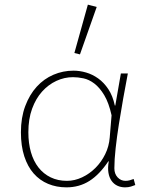

<svg xmlns="http://www.w3.org/2000/svg" viewBox="-20 -794 640 826"><path d="M266 12Q223 12 187 -3Q151 -18 125 -47.5Q99 -77 84.5 -121.5Q70 -166 70 -225Q70 -288 88.5 -337.5Q107 -387 138 -421Q169 -455 210 -472.5Q251 -490 296 -490Q323 -490 350.5 -482Q378 -474 402.5 -456.5Q427 -439 446 -410.5Q465 -382 474 -340H476L500 -478H530Q520 -426 510 -370Q500 -314 491.5 -260Q483 -206 477.5 -156.5Q472 -107 472 -70Q472 -46 486 -31Q500 -16 520 -16Q529 -16 538.5 -18.5Q548 -21 555 -24L562 2Q554 5 543.5 8.5Q533 12 518 12Q500 12 485 5Q470 -2 460 -16Q450 -30 446.5 -51Q443 -72 448 -100H446Q408 -43 364.5 -15.5Q321 12 266 12ZM268 -16Q301 -16 333 -31Q365 -46 390.5 -71.5Q416 -97 432.5 -130.5Q449 -164 452 -202L460 -298Q448 -352 428.5 -384.5Q409 -417 386 -434.5Q363 -452 339 -457Q315 -462 294 -462Q257 -462 222.5 -446Q188 -430 161 -400Q134 -370 118 -326Q102 -282 102 -225Q102 -178 113 -139.5Q124 -101 145.5 -73.5Q167 -46 198 -31Q229 -16 268 -16ZM324 -560 300 -566 358 -774 396 -764Z"/></svg>

Font: Source Code Pro ExtraLight
Style: Regular
Weight: 200
Monospace: yes
Designer: Paul D. Hunt, Teo Tuominen
Foundry: Adobe Systems Incorporated
Version: Version 2.030;PS 1.000;hotconv 16.6.51;makeotf.lib2.5.65220